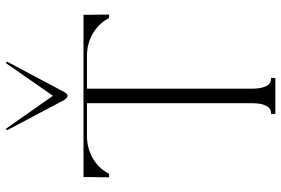

<svg xmlns="http://www.w3.org/2000/svg" viewBox="-170 -775 945 645"><g transform="rotate(-90 302.5 -452.5)"><path d="M363.3 -14.6V0H327.1H302.7H278.3H242.2V-14.6H247.1Q261.7 -14.6 270 -31.5Q278.3 -48.3 278.3 -78.1V-632.8H167Q130.4 -632.8 98.6 -616.2Q66.9 -599.6 47.9 -570.3L41 -558.6H29.3Q29.3 -569.3 29.8 -598.6Q30.3 -627.9 30.3 -638.7V-644.5H39.1H108.4H497.1H566.4H575.2V-638.7Q575.2 -627.9 575.7 -598.6Q576.2 -569.3 576.2 -558.6H564.5L557.6 -570.3Q538.6 -599.6 506.8 -616.2Q475.1 -632.8 438.5 -632.8H327.1V-78.1Q327.1 -48.3 335.4 -31.5Q343.8 -14.6 358.4 -14.6ZM303.2 -747.1 192.4 -905.3 187.5 -901.4 288.1 -710.9Q296.4 -698.2 302.7 -698.2Q310.5 -698.2 317.4 -711.9L418 -901.4L413.1 -905.3Z"/></g></svg>

Font: Elaris
Style: Regular
Weight: 500
Version: Version 1.0